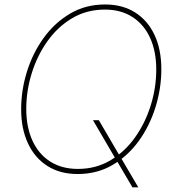

<svg xmlns="http://www.w3.org/2000/svg" viewBox="-20 -757 773 846"><path d="M389.6 -227.5H415.5L506.8 -71.3L510.7 -65.4L589.4 68.4H563.5L491.7 -53.7L487.8 -59.6ZM322.3 9.8Q244.6 9.8 189 -25.6Q133.3 -61 103.3 -125.2Q73.2 -189.5 73.2 -275.4Q73.2 -359.9 98.9 -441.9Q124.5 -523.9 172.9 -590.6Q221.2 -657.2 289.3 -697.3Q357.4 -737.3 442.9 -737.3Q520 -737.3 575.7 -701.9Q631.3 -666.5 661.1 -602.5Q690.9 -538.6 690.9 -452.1Q690.9 -368.2 665.5 -285.9Q640.1 -203.6 592.3 -137Q544.4 -70.3 476.3 -30.3Q408.2 9.8 322.3 9.8ZM323.2 -12.7Q403.3 -12.7 467 -50.8Q530.8 -88.9 575.7 -152.6Q620.6 -216.3 644.5 -293.7Q668.5 -371.1 668.5 -450.2Q668.5 -530.8 641.4 -590.1Q614.3 -649.4 563.5 -682.1Q512.7 -714.8 442.4 -714.8Q361.8 -714.8 297.9 -676.8Q233.9 -638.7 188.7 -575Q143.6 -511.2 119.6 -433.6Q95.7 -356 95.7 -276.9Q95.7 -197.3 122.8 -137.7Q149.9 -78.1 200.9 -45.4Q252 -12.7 323.2 -12.7Z"/></svg>

Font: Inter 18pt Thin
Style: Italic
Weight: 250
Italic angle: -9.3988°
Version: Version 4.001;git-66647c0bb